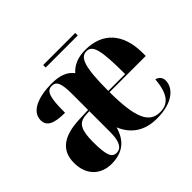

<svg xmlns="http://www.w3.org/2000/svg" viewBox="-149 -863 1080 1080"><g transform="rotate(-45 390.5 -323.0)"><path d="M304 -636H559V-656H304ZM183 10C270 10 324 -31 348 -116C382 -34 448 10 544 10C673 10 730 -50 730 -107C730 -131 716 -147 693 -153C684 -39 643 -3 582 -3C497 -3 461 -76 460 -284H748V-307C748 -466 666 -549 532 -549C476 -549 432 -533 399 -496C371 -534 325 -549 265 -549C160 -549 74 -517 74 -446C74 -398 115 -379 201 -379C201 -500 213 -539 255 -539C292 -539 304 -510 304 -424V-299L232 -296C102 -291 37 -243 37 -144C37 -43 101 10 183 10ZM594 -294H460C460 -485 482 -539 531 -539C580 -539 594 -485 594 -294ZM247 -14C211 -14 196 -45 196 -150C196 -245 215 -283 272 -287L304 -289V-121C304 -43 281 -14 247 -14Z"/></g></svg>

Font: Noto Serif Display Condensed ExtraBold
Style: Regular
Weight: 800
Width: 3
Designer: Monotype Design Team
Foundry: Monotype Imaging Inc.
Version: Version 2.009